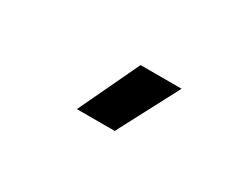

<svg xmlns="http://www.w3.org/2000/svg" viewBox="-35 -956 655 509"><g transform="rotate(30 293.0 -702.0)"><path d="M203.1 -609.4H318.8L416.5 -794.9H291Z"/></g></svg>

Font: Cascadia Code NF SemiBold
Style: Regular
Weight: 600
Monospace: yes
Designer: Aaron Bell
Foundry: Saja Typeworks
Version: Version 2404.023